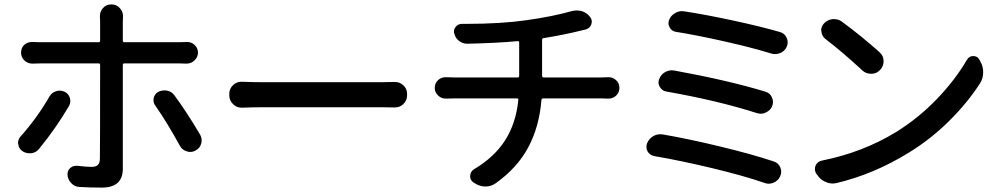

<svg xmlns="http://www.w3.org/2000/svg" viewBox="-20 -812 4525 868"><path d="M203.1 -375Q213.9 -393.6 233.4 -399.4Q241.2 -402.3 250 -402.3Q260.7 -402.3 271.5 -397.5Q290 -388.7 295.9 -369.1Q297.9 -362.3 297.9 -355.5Q297.9 -343.8 292 -333Q234.4 -234.4 157.2 -139.6Q143.6 -122.1 121.1 -119.1Q117.2 -119.1 113.3 -119.1Q95.7 -119.1 81.1 -128.9Q64.5 -140.6 62.5 -160.2Q61.5 -163.1 61.5 -165Q61.5 -182.6 73.2 -195.3Q147.5 -278.3 203.1 -375ZM787.1 -525.4H542Q535.2 -525.4 535.2 -517.6V-48.8Q535.2 36.1 440.4 36.1Q387.7 36.1 338.9 33.2Q317.4 32.2 302.7 16.6Q285.2 -1 285.2 -24.4Q285.2 -41 296.9 -51.8Q308.6 -62.5 324.2 -62.5Q327.1 -62.5 330.1 -62.5Q368.2 -57.6 394.5 -57.6Q414.1 -57.6 422.9 -66.9Q431.6 -76.2 431.6 -95.7Q432.6 -142.6 432.6 -517.6Q432.6 -525.4 425.8 -525.4H166Q146.5 -525.4 127 -524.4Q126 -524.4 126 -524.4Q105.5 -524.4 89.8 -539.1Q75.2 -553.7 75.2 -574.2Q75.2 -595.7 89.8 -609.4Q104.5 -622.1 124 -622.1Q125 -622.1 127 -622.1Q145.5 -621.1 165 -621.1H425.8Q432.6 -621.1 432.6 -627.9V-713.9L431.6 -739.3Q431.6 -759.8 445.3 -775.4Q460 -792 482.4 -792H485.4Q507.8 -792 522.5 -774.4Q536.1 -759.8 536.1 -739.3L535.2 -712.9V-627.9Q535.2 -621.1 542 -621.1H786.1Q802.7 -621.1 823.2 -622.1Q825.2 -622.1 826.2 -622.1Q845.7 -622.1 859.4 -609.4Q875 -594.7 875 -574.2Q875 -553.7 859.4 -539.1Q844.7 -524.4 824.2 -524.4Q823.2 -524.4 823.2 -524.4Q810.5 -525.4 787.1 -525.4ZM682.6 -334Q673.8 -345.7 673.8 -358.4Q673.8 -363.3 674.8 -368.2Q678.7 -387.7 695.3 -396.5Q709 -403.3 723.6 -403.3Q729.5 -403.3 735.4 -402.3Q755.9 -398.4 768.6 -380.9Q824.2 -305.7 884.8 -203.1Q891.6 -190.4 891.6 -177.7Q891.6 -170.9 889.6 -163.1Q883.8 -141.6 864.3 -131.8Q852.5 -125 839.8 -125Q832 -125 824.2 -127.9Q803.7 -133.8 793 -153.3Q736.3 -256.8 682.6 -334Z M1074.2 -325.2Q1073.2 -325.2 1072.3 -325.2Q1049.8 -325.2 1034.2 -340.8Q1016.6 -357.4 1016.6 -380.9V-388.7Q1016.6 -411.1 1034.2 -427.7Q1049.8 -442.4 1071.3 -442.4Q1073.2 -442.4 1074.2 -442.4Q1122.1 -440.4 1165 -440.4H1708Q1734.4 -440.4 1762.7 -441.4Q1764.6 -441.4 1765.6 -441.4Q1787.1 -441.4 1802.7 -426.8Q1820.3 -411.1 1820.3 -388.7V-380.9Q1820.3 -357.4 1802.7 -340.8Q1787.1 -326.2 1764.6 -326.2Q1763.7 -326.2 1762.7 -326.2Q1732.4 -327.1 1709 -327.1H1165Q1121.1 -327.1 1074.2 -325.2Z M2430.7 -469.7Q2430.7 -461.9 2437.5 -461.9H2696.3Q2709 -461.9 2729.5 -462.9Q2730.5 -462.9 2731.4 -462.9Q2751 -462.9 2765.6 -449.2Q2780.3 -435.5 2780.3 -415Q2780.3 -394.5 2765.6 -379.9Q2751 -366.2 2730.5 -366.2Q2730.5 -366.2 2729.5 -366.2Q2712.9 -367.2 2698.2 -367.2H2435.5Q2428.7 -367.2 2427.7 -359.4Q2418 -239.3 2368.2 -146Q2318.4 -52.7 2220.7 16.6Q2200.2 31.2 2174.8 31.2Q2173.8 31.2 2172.9 31.2Q2146.5 30.3 2125 15.6L2120.1 12.7Q2105.5 2 2105.5 -14.6Q2105.5 -36.1 2123 -46.9Q2213.9 -100.6 2263.2 -177.2Q2312.5 -253.9 2323.2 -359.4Q2324.2 -367.2 2317.4 -367.2H2036.1Q2016.6 -367.2 1997.1 -366.2Q1996.1 -366.2 1995.1 -366.2Q1975.6 -366.2 1960.9 -379.9Q1945.3 -394.5 1945.3 -415Q1945.3 -435.5 1960.9 -450.2Q1974.6 -462.9 1994.1 -462.9Q1995.1 -462.9 1996.1 -462.9Q2016.6 -461.9 2035.2 -461.9H2320.3Q2327.1 -461.9 2327.1 -469.7V-620.1Q2327.1 -627 2320.3 -626Q2223.6 -617.2 2093.8 -614.3Q2092.8 -614.3 2092.8 -614.3Q2072.3 -614.3 2056.6 -626Q2039.1 -638.7 2034.2 -659.2Q2032.2 -664.1 2032.2 -668.9Q2032.2 -680.7 2040 -690.4Q2050.8 -704.1 2068.4 -704.1H2087.9Q2244.1 -704.1 2360.4 -720.7Q2478.5 -737.3 2564.5 -761.7Q2575.2 -764.6 2586.9 -764.6Q2598.6 -764.6 2610.4 -761.7Q2633.8 -753.9 2647.5 -735.4Q2655.3 -725.6 2655.3 -714.8Q2655.3 -708 2653.3 -702.1Q2646.5 -683.6 2627.9 -678.7Q2620.1 -676.8 2615.2 -675.8Q2534.2 -655.3 2437.5 -639.6Q2430.7 -638.7 2430.7 -631.8Z M3036.1 -668Q3016.6 -670.9 3007.8 -687.5Q3002 -697.3 3002 -707Q3002 -713.9 3004.9 -721.7Q3012.7 -742.2 3032.2 -752.9Q3046.9 -761.7 3062.5 -761.7Q3067.4 -761.7 3073.2 -760.7Q3169.9 -746.1 3294.4 -719.2Q3418.9 -692.4 3506.8 -667Q3527.3 -661.1 3536.1 -641.6Q3541 -631.8 3541 -621.1Q3541 -611.3 3537.1 -601.6Q3528.3 -581.1 3507.8 -572.3Q3496.1 -567.4 3483.4 -567.4Q3474.6 -567.4 3465.8 -570.3Q3379.9 -596.7 3256.8 -624.5Q3133.8 -652.3 3036.1 -668ZM2991.2 -398.4Q2972.7 -402.3 2962.9 -418.9Q2957 -428.7 2957 -439.5Q2957 -447.3 2960 -454.1Q2967.8 -475.6 2987.3 -486.3Q3002 -494.1 3016.6 -494.1Q3022.5 -494.1 3028.3 -493.2Q3274.4 -448.2 3440.4 -397.5Q3460.9 -391.6 3469.7 -372.1Q3474.6 -361.3 3474.6 -351.6Q3474.6 -341.8 3470.7 -332Q3462.9 -312.5 3442.4 -303.7Q3431.6 -297.9 3419.9 -297.9Q3411.1 -297.9 3401.4 -300.8Q3224.6 -357.4 2991.2 -398.4ZM2937.5 -106.4Q2918 -110.4 2907.2 -127.9Q2902.3 -137.7 2902.3 -147.5Q2902.3 -156.2 2905.3 -164.1Q2914.1 -185.5 2934.6 -197.3Q2949.2 -205.1 2965.8 -205.1Q2971.7 -205.1 2977.5 -204.1Q3095.7 -183.6 3238.8 -148.9Q3381.8 -114.3 3478.5 -82Q3499 -75.2 3507.8 -54.7Q3511.7 -44.9 3511.7 -35.2Q3511.7 -25.4 3506.8 -14.6Q3498 4.9 3477.5 13.7Q3466.8 18.6 3455.1 18.6Q3445.3 18.6 3435.5 14.6Q3341.8 -17.6 3199.7 -51.8Q3057.6 -85.9 2937.5 -106.4Z M3711.9 -635.7Q3695.3 -648.4 3693.4 -669.9Q3692.4 -671.9 3692.4 -674.8Q3692.4 -692.4 3705.1 -706.1Q3720.7 -722.7 3744.1 -725.6Q3747.1 -725.6 3751 -725.6Q3769.5 -725.6 3785.2 -714.8Q3877.9 -646.5 3957 -575.2Q3974.6 -559.6 3974.6 -535.2Q3974.6 -511.7 3958 -495.1Q3942.4 -478.5 3918.9 -478.5Q3918 -478.5 3918 -478.5Q3894.5 -478.5 3877.9 -494.1Q3793.9 -572.3 3711.9 -635.7ZM3761.7 15.6Q3752.9 17.6 3744.1 17.6Q3728.5 17.6 3712.9 10.7Q3688.5 1 3674.8 -21.5L3669.9 -27.3Q3664.1 -37.1 3664.1 -47.9Q3664.1 -55.7 3667 -63.5Q3675.8 -82 3695.3 -85.9Q3880.9 -123 4032.2 -215.8Q4132.8 -278.3 4215.8 -364.7Q4298.8 -451.2 4351.6 -542Q4361.3 -558.6 4379.9 -558.6Q4398.4 -558.6 4407.2 -543L4412.1 -534.2Q4424.8 -511.7 4424.8 -485.4Q4424.8 -457 4410.2 -434.6Q4352.5 -345.7 4270 -264.2Q4187.5 -182.6 4088.9 -122.1Q3930.7 -24.4 3761.7 15.6Z"/></svg>

Font: Gen Jyuu Gothic P Medium
Style: Regular
Weight: 500
Designer: [Source Han Sans]
Ryoko NISHIZUKA  (kana & ideographs); Paul D. Hunt (Latin, Greek & Cyrillic); Wenlong ZHANG  (bopomofo
Version: Version 1.002.20150607